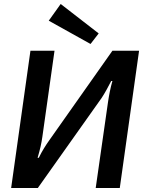

<svg xmlns="http://www.w3.org/2000/svg" viewBox="-20 -945 739 965"><path d="M285 -925 225 -841 435 -724 476 -777ZM679 -690H545L227 -239C210 -215 192 -187 175 -152H169C182 -196 188 -223 193 -258L254 -690H133L36 0H170L491 -453C507 -477 524 -509 539 -538H545C535 -503 528 -467 523 -433L461 0H582Z"/></svg>

Font: Exo 2 Semi Bold
Style: Italic
Weight: 600
Italic angle: -8°
Designer: Natanael Gama
Version: Version 1.001;PS 001.001;hotconv 1.0.88;makeotf.lib2.5.64775